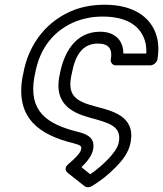

<svg xmlns="http://www.w3.org/2000/svg" viewBox="-20 -583 689 811"><path d="M501 -357C501 -413 465 -449 403 -449C294 -449 248 -353 233 -271L230 -257C211 -149 277 -109 356 -87C439 -64 494 -52 482 17C478 42 456 69 435 91C414 112 386 137 361 153L324 123C345 103 370 75 374 44C382 -7 336 -19 309 -26C177 -59 100 -113 125 -257L128 -271C148 -385 213 -459 304 -494C336 -506 373 -513 414 -513C519 -513 575 -471 593 -408C597 -393 599 -375 598 -357ZM448 -332C446 -321 454 -307 469 -307H615C626 -307 642 -317 645 -332C651 -367 650 -400 642 -429C619 -512 542 -563 423 -563C376 -563 333 -556 293 -541C182 -498 101 -402 78 -271L75 -257C44 -81 151 -12 290 22C321 30 325 35 323 45C322 51 321 57 311 69C302 80 288 94 270 109C246 129 262 144 267 148L338 204C344 209 356 210 366 204C403 183 440 153 469 123C493 99 524 63 532 17C552 -96 450 -115 377 -135C303 -155 266 -179 280 -257L283 -271C297 -348 327 -399 394 -399C440 -399 456 -375 448 -332Z"/></svg>

Font: Asimov
Style: WidOuIt
Weight: 500
Designer: Google
Version: Version 2.000980; 2014